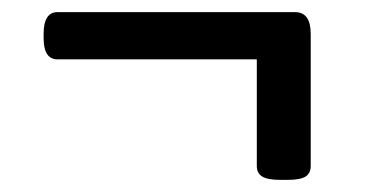

<svg xmlns="http://www.w3.org/2000/svg" viewBox="-20 -371 620 317"><path d="M443 -74Q422 -74 413 -79.5Q404 -85 404 -97V-273H75Q52 -273 52 -308V-315Q52 -351 75 -351H467Q493 -351 493 -315V-97Q493 -85 484.5 -79.5Q476 -74 454 -74Z"/></svg>

Font: Asap Semi Expanded Medium
Style: Regular
Weight: 500
Width: 6
Designer: Pablo Cosgaya
Foundry: Omnibus-Type
Version: Version 3.001; ttfautohint (v1.8.4.7-5d5b)